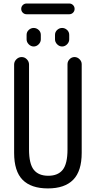

<svg xmlns="http://www.w3.org/2000/svg" viewBox="-20 -1052 540 1082"><path d="M370.1 -971.7H129.9Q117.2 -971.7 108.4 -980.5Q99.6 -989.3 99.6 -1002Q99.6 -1014.6 108.4 -1023.4Q117.2 -1032.2 129.9 -1032.2H370.1Q382.8 -1032.2 391.6 -1023.4Q400.4 -1014.6 400.4 -1002Q400.4 -989.3 391.6 -980.5Q382.8 -971.7 370.1 -971.7ZM290 -855.5Q290 -872.1 302.2 -883.3Q314.5 -894.5 330.1 -894.5Q345.7 -894.5 357.9 -883.3Q370.1 -872.1 370.1 -855.5V-830.1Q370.1 -814.5 357.9 -802.2Q345.7 -790 330.1 -790Q314.5 -790 302.2 -802.2Q290 -814.5 290 -830.1ZM129.9 -855.5Q129.9 -872.1 142.1 -883.3Q154.3 -894.5 169.9 -894.5Q185.5 -894.5 197.8 -883.3Q210 -872.1 210 -855.5V-830.1Q210 -814.5 197.8 -802.2Q185.5 -790 169.9 -790Q154.3 -790 142.1 -802.2Q129.9 -814.5 129.9 -830.1ZM59.6 -190.4V-688.5Q59.6 -705.1 72.3 -717.8Q85 -730.5 102.1 -730.5Q119.1 -730.5 131.3 -717.8Q143.6 -705.1 143.6 -688.5V-210Q143.6 -128.9 170.4 -95.2Q197.3 -61.5 252 -61.5Q306.6 -61.5 333.5 -95.2Q360.4 -128.9 360.4 -210V-690.4Q360.4 -706.1 372.1 -718.3Q383.8 -730.5 399.9 -730.5Q416 -730.5 428.2 -718.3Q440.4 -706.1 440.4 -690.4V-190.4Q440.4 -87.9 392.6 -39.1Q344.7 9.8 250 9.8Q155.3 9.8 107.4 -38.6Q59.6 -86.9 59.6 -190.4Z"/></svg>

Font: Rounded Mgen+ 2m regular
Style: Regular
Weight: 400
Designer: [Source Han Sans]
Ryoko NISHIZUKA  (kana & ideographs); Paul D. Hunt (Latin, Greek & Cyrillic); Wenlong ZHANG  (bopomofo
Version: Version 1.059.20150602